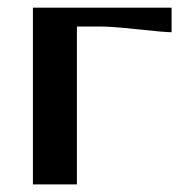

<svg xmlns="http://www.w3.org/2000/svg" viewBox="-20 -487 498 507"><path d="M66.9 -466.8H433.1V-401.9Q415 -401.9 345.7 -409.4Q276.4 -417 244.1 -417H183.1V0H66.9Z"/></svg>

Font: Resagokr
Style: Bold
Weight: 600
Designer: gluk
Foundry: gluk
Version: Version 0.95